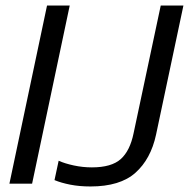

<svg xmlns="http://www.w3.org/2000/svg" viewBox="-20 -664 683 694"><path d="M307 10Q267 10 234 3.5Q201 -3 177 -13L192 -83Q214 -73 246.5 -66Q279 -59 312 -59Q383 -59 416.5 -89Q450 -119 463 -183L561 -644H643L544 -177Q525 -89 469.5 -39.5Q414 10 307 10ZM14 0 150 -644H232L96 0Z"/></svg>

Font: Kanit Light
Style: Italic
Weight: 300
Italic angle: -12°
Designer: Katatrad Team
Foundry: CadsonDemak
Version: Version 2.000; ttfautohint (v1.8.3)